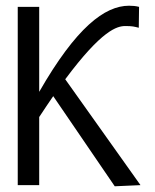

<svg xmlns="http://www.w3.org/2000/svg" viewBox="-20 -647 540 671"><path d="M42 0H117V-238C134 -264 151 -289 166 -311L381 4L471 0L208 -370C336 -542 389 -556 418 -556C443 -556 449 -554 465 -550L466 -623C455 -626 443 -627 431 -627C346 -627 246 -551 117 -326V-623H42Z"/></svg>

Font: Inconsolata
Style: Regular
Weight: 400
Monospace: yes
Designer: Raph Levien, Cyreal, Brenton Simpson
Foundry: Raph Levien, Cyreal, Google
Version: Version 3.100